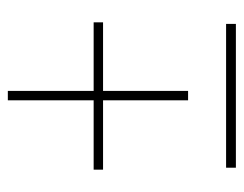

<svg xmlns="http://www.w3.org/2000/svg" viewBox="-86 -537 622 490"><g transform="rotate(-90 225.0 -292.0)"><path d="M238 -364V-583H214V-364H37V-340H214V-123H238V-340H413V-364ZM42 -1H409V-26H42Z"/></g></svg>

Font: Noto Sans Condensed Thin
Style: Regular
Weight: 100
Width: 3
Designer: Monotype Design Team
Foundry: Monotype Imaging Inc.
Version: Version 2.013